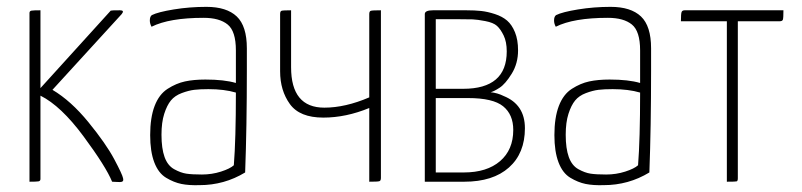

<svg xmlns="http://www.w3.org/2000/svg" viewBox="-20 -530 2338 560"><path d="M66 -492Q66 -498 72 -499Q78 -500 98 -500V-273L303 -499Q305 -500 330 -500Q344 -500 335 -489L133 -268Q187 -236 238 -173.5Q289 -111 313 -66Q337 -21 339 -10Q342 1 330 1Q326 1 317 0.5Q308 0 307 0Q289 -44 223.5 -132.5Q158 -221 98 -251V-57V-8Q98 -2 92 -1Q86 0 66 0Z M417 -470Q417 -482 423 -486Q441 -495 487 -502.5Q533 -510 582 -510Q641 -510 670.5 -482Q700 -454 700 -389V-325Q700 -160 695 -27Q634 10 562 10Q531 11 509 6.5Q487 2 464.5 -11.5Q442 -25 430 -56.5Q418 -88 418 -136Q418 -187 431 -221Q444 -255 469 -271Q494 -287 519.5 -292.5Q545 -298 579 -298Q634 -298 668 -288V-383Q668 -439 644 -458.5Q620 -478 574 -478Q474 -478 422 -452Q417 -461 417 -470ZM668 -260Q634 -270 588 -270Q563 -270 546.5 -268Q530 -266 510 -258.5Q490 -251 478.5 -237Q467 -223 459 -198Q451 -173 451 -137Q451 -97 460 -72Q469 -47 488 -36.5Q507 -26 523.5 -23.5Q540 -21 569 -21Q598 -21 624.5 -29.5Q651 -38 662 -48Q668 -123 668 -260Z M1091 -11Q1091 -3 1086.5 -1.5Q1082 0 1057 0V-215Q989 -187 923 -187Q854 -187 825.5 -226.5Q797 -266 797 -322V-489Q797 -497 801 -498.5Q805 -500 829 -500V-334Q829 -216 926 -216Q987 -216 1057 -246V-489Q1057 -497 1061.5 -498.5Q1066 -500 1091 -500Z M1219 -489Q1219 -500 1243 -500H1340Q1365 -500 1383.5 -498Q1402 -496 1423.5 -489Q1445 -482 1459 -470Q1473 -458 1482 -436Q1491 -414 1491 -383Q1491 -345 1472.5 -315Q1454 -285 1437 -274Q1420 -263 1411 -261Q1431 -259 1449 -250Q1511 -225 1511 -156Q1511 -83 1464.5 -41.5Q1418 0 1334 0H1219ZM1251 -271H1331Q1458 -271 1458 -380Q1458 -408 1449 -426.5Q1440 -445 1429.5 -454.5Q1419 -464 1395.5 -468.5Q1372 -473 1358.5 -473.5Q1345 -474 1314 -474H1251ZM1251 -27H1333Q1400 -27 1438.5 -60Q1477 -93 1477 -151Q1477 -196 1447.5 -220Q1418 -244 1345 -244H1251Z M1596 -470Q1596 -482 1602 -486Q1620 -495 1666 -502.5Q1712 -510 1761 -510Q1820 -510 1849.5 -482Q1879 -454 1879 -389V-325Q1879 -160 1874 -27Q1813 10 1741 10Q1710 11 1688 6.5Q1666 2 1643.5 -11.5Q1621 -25 1609 -56.5Q1597 -88 1597 -136Q1597 -187 1610 -221Q1623 -255 1648 -271Q1673 -287 1698.5 -292.5Q1724 -298 1758 -298Q1813 -298 1847 -288V-383Q1847 -439 1823 -458.5Q1799 -478 1753 -478Q1653 -478 1601 -452Q1596 -461 1596 -470ZM1847 -260Q1813 -270 1767 -270Q1742 -270 1725.5 -268Q1709 -266 1689 -258.5Q1669 -251 1657.5 -237Q1646 -223 1638 -198Q1630 -173 1630 -137Q1630 -97 1639 -72Q1648 -47 1667 -36.5Q1686 -26 1702.5 -23.5Q1719 -21 1748 -21Q1777 -21 1803.5 -29.5Q1830 -38 1841 -48Q1847 -123 1847 -260Z M2132 -468V-10Q2132 -2 2128.5 -1Q2125 0 2100 0V-468H1966Q1966 -490 1968 -495Q1970 -500 1977 -500H2265Q2265 -478 2263.5 -473Q2262 -468 2254 -468Z"/></svg>

Font: Yanone Kaffeesatz Thin
Style: Regular
Weight: 250
Designer: Yanone (Cyrillic: Daniel Pouzeot)
Foundry: Yanone
Version: Version 1.003;PS 001.003;hotconv 1.0.88;makeotf.lib2.5.64775